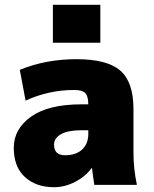

<svg xmlns="http://www.w3.org/2000/svg" viewBox="-20 -780 650 810"><path d="M323.2 -339.8H352.5Q352.5 -374 339.8 -387.2Q327.1 -400.4 293 -400.4Q185.5 -400.4 87.9 -355.5L63.5 -485.4Q172.9 -530.3 302.7 -530.3Q432.6 -530.3 487.8 -481.9Q543 -433.6 543 -320.3V-139.6Q543 -67.4 557.6 0H377.9Q372.1 -37.1 368.2 -70.3H366.2Q338.9 -34.2 295.9 -12.2Q252.9 9.8 208 9.8Q131.8 9.8 85 -33.2Q38.1 -76.2 38.1 -156.2Q38.1 -236.3 111.3 -288.1Q184.6 -339.8 323.2 -339.8ZM203.1 -599.6V-759.8H403.3V-599.6ZM208 -169.9Q208 -125 254.4 -125Q300.8 -125 326.7 -149.4Q352.5 -173.8 352.5 -214.8V-230.5H323.2Q266.6 -230.5 237.3 -213.9Q208 -197.3 208 -169.9Z"/></svg>

Font: GenEi M Gothic v2 Black
Style: Regular
Weight: 900
Version: Version 2.0